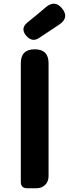

<svg xmlns="http://www.w3.org/2000/svg" viewBox="-20 -1004 370 1024"><path d="M125 0Q91 0 91 -34V-667Q91 -741 165 -741Q239 -741 239 -667V-370V-65Q239 -36 221 -18Q203 0 174 0H165ZM121 -812Q87 -851 125 -883L180 -928L225 -966Q273 -1006 311 -959Q351 -910 296 -873L251 -843L189 -802Q153 -777 121 -812Z"/></svg>

Font: GenSenRounded2 TW B
Style: Regular
Weight: 700
Version: Version 2.000;PS 2;hotconv 16.6.51;makeotf.lib2.5.65220 DEVE